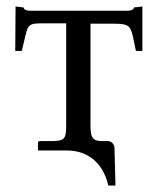

<svg xmlns="http://www.w3.org/2000/svg" viewBox="-20 -462 486 592"><path d="M259 -76V-389H330C389 -389 383 -380 399 -305H419V-442L393 -439C393 -434 387 -429 373 -429H73C58 -429 53 -434 53 -439L28 -442L27 -305H47C67 -381 58 -390 107 -390H184V-74C184 -35 179 -28 144 -27H103C99 -27 97 -25 97 -21V2H185C284 2 308 84 314 110H336L333 -6C332 -20 322 -27 312 -27H295C264 -27 259 -40 259 -76Z"/></svg>

Font: Libertinus Serif
Style: Regular
Weight: 400
Designer: Philipp H. Poll, Khaled Hosny
Foundry: Caleb Maclennan
Version: Version 7.050;RELEASE